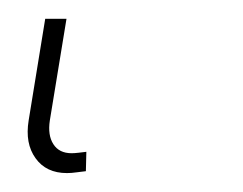

<svg xmlns="http://www.w3.org/2000/svg" viewBox="-20 27 257 203"><path d="M50.8 210Q28.8 210 17.6 194.3Q6.3 178.7 10.3 154.3L27.8 46.9H50.3L32.7 154.3Q30.3 169.9 36.4 179.4Q42.5 189 55.7 189Q58.6 189 63 188.5Q67.4 188 71.3 187.5L70.8 208Q66.4 208.5 61 209.2Q55.7 210 50.8 210Z"/></svg>

Font: Inter 20pt Thin
Style: Italic
Weight: 250
Italic angle: -9.3988°
Version: Version 4.001;git-66647c0bb